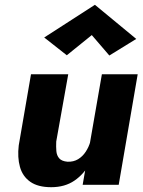

<svg xmlns="http://www.w3.org/2000/svg" viewBox="-20 -769 597 799"><path d="M324 0H474L553 -460H404ZM214 -180 264 -460H109L58 -164Q52 -114 63 -74.5Q74 -35 106 -12.5Q138 10 193 10Q250 10 290 -17.5Q330 -45 354 -90Q378 -135 387 -185L356 -180Q350 -158 337 -138Q324 -118 305 -106.5Q286 -95 261 -96Q237 -98 226.5 -110Q216 -122 214.5 -140.5Q213 -159 214 -180ZM362 -623 435 -538 547 -607 375 -749 164 -613 258 -539Z"/></svg>

Font: Jost
Style: Bold Italic
Weight: 700
Italic angle: -5°
Version: Version 3.710